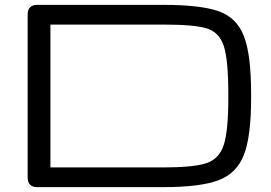

<svg xmlns="http://www.w3.org/2000/svg" viewBox="-20 -770 1116 790"><path d="M132.8 -750H650.4Q805.2 -750 879.4 -723.9Q953.6 -697.8 983.4 -621.8Q1013.2 -545.9 1013.2 -384.8V-365.2Q1013.2 -208.5 983.4 -132.3Q953.6 -56.2 878.4 -28.1Q803.2 0 650.4 0H132.8Q113.8 0 103.8 -10Q93.8 -20 93.8 -39.1V-710.9Q93.8 -730 103.8 -740Q113.8 -750 132.8 -750ZM919.4 -365.2V-384.8Q919.4 -524.4 900.6 -581.1Q881.8 -637.7 830.3 -653.3Q778.8 -668.9 650.4 -668.9H187.5V-81.1H650.4Q775.9 -81.1 828.6 -98.4Q881.3 -115.7 900.4 -172.9Q919.4 -230 919.4 -365.2Z"/></svg>

Font: Gyrochrome
Style: Regular
Weight: 400
Designer: David Moles
Foundry: David Moles
Version: Version 1.005;Glyphs 3.2.3 (3260)